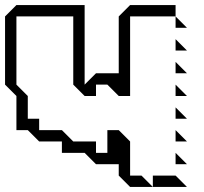

<svg xmlns="http://www.w3.org/2000/svg" viewBox="-20 -740 807 760"><path d="M675 -630V-675L720 -630ZM675 -540V-585L720 -540ZM675 -450V-495L720 -450ZM675 -360V-405L720 -360ZM675 -270V-315L720 -270ZM675 -180V-225L720 -180ZM135 -180 90 -225H45V-360L0 -405V-675L45 -720H315V-405L360 -450H450V-675L495 -720H675V-675H495V-360H450L405 -405H360V-360H315L270 -405V-675H45V-405L90 -360V-270H135V-225H225L270 -180H360V-135H405V-225H450L495 -180V-45H540L585 0H495L450 -45V-90H360L315 -135H225V-180ZM675 -90V-135L720 -90ZM585 0V-45H675L720 0Z"/></svg>

Font: Rubik Iso
Style: Regular
Weight: 400
Designer: Hubert and Fischer, NaN
Foundry: Hubert and Fischer, NaN
Version: Version 2.200